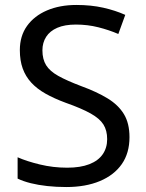

<svg xmlns="http://www.w3.org/2000/svg" viewBox="-20 -744 589 774"><path d="M502 -191Q502 -127 471 -82.5Q440 -38 382.5 -14Q325 10 247 10Q207 10 170.5 6Q134 2 104 -5.5Q74 -13 51 -24V-110Q87 -94 140.5 -81Q194 -68 251 -68Q304 -68 340 -82Q376 -96 394 -122Q412 -148 412 -183Q412 -218 397 -242Q382 -266 345.5 -286.5Q309 -307 244 -330Q198 -347 163.5 -366.5Q129 -386 106 -411Q83 -436 71.5 -468Q60 -500 60 -542Q60 -599 89 -639.5Q118 -680 169.5 -702Q221 -724 288 -724Q347 -724 396 -713Q445 -702 485 -684L457 -607Q420 -623 376.5 -634Q333 -645 286 -645Q241 -645 211 -632Q181 -619 166 -595.5Q151 -572 151 -541Q151 -505 166 -481Q181 -457 215 -438Q249 -419 307 -397Q370 -374 413.5 -347.5Q457 -321 479.5 -284Q502 -247 502 -191Z"/></svg>

Font: hexlhindi05
Style: Book
Weight: 400
Designer: Jelle Bosma - Monotype Design Team
Foundry: Monotype Imaging Inc.
Version: Version 2.003